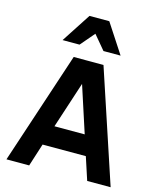

<svg xmlns="http://www.w3.org/2000/svg" viewBox="-134 -1023 920 1116"><g transform="rotate(15 326.5 -465.0)"><path d="M13.2 0 236.8 -675.8H416L640.1 0H499L454.1 -137.2H193.8L149.9 0ZM232.9 -257.8H415L324.2 -537.1ZM395 -753.9 323.7 -838.9 251 -753.9H148.9L263.7 -930.2H382.8L498 -753.9Z"/></g></svg>

Font: Clear Sans
Style: Bold
Weight: 700
Foundry: Intel Corporation
Version: Version 1.00